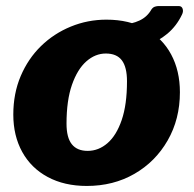

<svg xmlns="http://www.w3.org/2000/svg" viewBox="-20 -605 640 635"><path d="M267 10Q193 10 138 -19.5Q83 -49 53.5 -102.5Q24 -156 24 -226Q24 -296 48.5 -353.5Q73 -411 115.5 -452.5Q158 -494 214 -517Q270 -540 332 -540Q407 -540 462 -509.5Q517 -479 546 -425Q575 -371 575 -300Q575 -211 534.5 -140.5Q494 -70 424.5 -30Q355 10 267 10ZM270 -106Q306 -106 335.5 -131.5Q365 -157 382.5 -208Q400 -259 400 -336Q400 -383 383 -405.5Q366 -428 330 -428Q295 -428 265.5 -402Q236 -376 218 -324.5Q200 -273 200 -196Q200 -150 217.5 -128Q235 -106 270 -106ZM571 -585Q581 -585 584 -576Q587 -567 582 -557Q564 -519 533.5 -493.5Q503 -468 464.5 -455.5Q426 -443 385 -443L388 -525Q415 -525 441 -537Q467 -549 481 -574Q486 -581 492.5 -583Q499 -585 504 -585Z"/></svg>

Font: Libre Franklin ExtraBold
Style: Italic
Weight: 800
Italic angle: -8°
Designer: Pablo Impallari, Rodrigo Fuenzalida, Nhung Nguyen
Foundry: Impallari Type
Version: Version 3.000